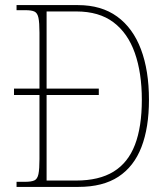

<svg xmlns="http://www.w3.org/2000/svg" viewBox="-20 -734 660 754"><path d="M45 0V-20H78Q103 -20 115 -25.5Q127 -31 131 -50.5Q135 -70 135 -109V-361H35V-386H135V-606Q135 -645 131 -664Q127 -683 115.5 -688.5Q104 -694 80 -694H45V-714H286Q378 -714 440 -669Q502 -624 533.5 -540.5Q565 -457 565 -342Q565 -233 535.5 -156.5Q506 -80 445 -40Q384 0 288 0ZM279 -25Q369 -25 426 -60Q483 -95 510 -165.5Q537 -236 537 -342Q537 -448 509.5 -526Q482 -604 425.5 -646.5Q369 -689 280 -689H163V-386H368V-361H163V-25Z"/></svg>

Font: Noto Serif Khmer SemiCondensed Thin
Style: Regular
Weight: 250
Width: 4
Designer: Danh Hong and the Monotype Design Team
Foundry: Monotype Imaging Inc.
Version: Version 2.004